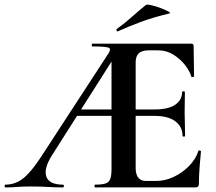

<svg xmlns="http://www.w3.org/2000/svg" viewBox="-31 -815 939 835"><path d="M-7 0Q-11 0 -11 -6Q-11 -12 -7 -12Q35 -12 69.5 -39Q104 -66 147 -132L435 -574Q454 -600 443.5 -606.5Q433 -613 371 -613Q368 -613 368 -619Q368 -625 371 -625H801Q811 -625 811 -616L813 -483Q813 -481 807.5 -480Q802 -479 801 -482Q795 -504 775 -530.5Q755 -557 724.5 -576.5Q694 -596 658 -596H616Q597 -596 584 -590.5Q571 -585 565 -573Q559 -561 559 -543V-85Q559 -66 564 -53.5Q569 -41 579 -34.5Q589 -28 605 -28H649Q687 -28 725 -46Q763 -64 792 -94Q821 -124 832 -159Q833 -162 838 -160.5Q843 -159 843 -157Q840 -128 837 -88.5Q834 -49 834 -15Q834 0 819 0H382Q380 0 380 -6Q380 -12 382 -12Q413 -12 428 -17Q443 -22 448.5 -37Q454 -52 454 -81V-589L490 -604L194 -138Q158 -80 171 -46Q184 -12 242 -12Q247 -12 247 -6Q247 0 242 0Q206 0 177 -2Q148 -4 101 -4Q66 -4 44.5 -2Q23 0 -7 0ZM290 -311 305 -339H535L542 -311ZM763 -223Q763 -264 731.5 -287.5Q700 -311 641 -311H482V-339H642Q701 -339 731 -359.5Q761 -380 761 -415Q761 -418 767 -418Q773 -418 773 -415Q773 -382 772.5 -363.5Q772 -345 772 -325Q772 -300 773 -276Q774 -252 774 -223Q774 -221 768.5 -221Q763 -221 763 -223ZM482 -679Q478 -677 476 -682.5Q474 -688 477 -689Q513 -715 543 -742Q573 -769 603 -793Q607 -797 626.5 -792.5Q646 -788 667.5 -780Q689 -772 701.5 -765Q714 -758 704 -756Q637 -740 585 -721Q533 -702 482 -679Z"/></svg>

Font: Cormorant
Style: Bold
Weight: 700
Designer: Christian Thalmann (Catharsis Fonts)
Foundry: Catharsis Fonts
Version: Version 4.000